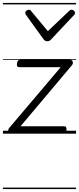

<svg xmlns="http://www.w3.org/2000/svg" viewBox="-20 -905 535 1300"><path d="M56 0Q38 0 36 -14Q34 -28 41 -37L391 -450H111Q102 -450 97.5 -456Q93 -462 95 -475Q96 -488 101.5 -494Q107 -500 117 -500H454Q464 -500 469 -493.5Q474 -487 473.5 -478.5Q473 -470 466 -462L119 -50H414Q424 -50 427.5 -44Q431 -38 430 -23Q429 -12 423.5 -6Q418 0 408 0ZM465 -839Q473 -839 480.5 -832.5Q488 -826 488 -817Q488 -813 486.5 -810Q485 -807 481 -803L327 -639Q321 -632 315 -629Q309 -626 300 -626Q292 -626 286 -629Q280 -632 275 -639L156 -804Q153 -808 152 -811.5Q151 -815 151 -818Q151 -827 159 -833Q167 -839 174 -839Q180 -839 184 -837Q188 -835 191 -830L304 -694L447 -830Q452 -835 456 -837Q460 -839 465 -839ZM0 365H495V375H0ZM0 -20H495V0H0ZM0 -505H495V-500H0ZM0 -885H495V-875H0Z"/></svg>

Font: Playwrite GB J Guides
Style: Italic
Weight: 400
Italic angle: -7.01216°
Designer: Veronika Burian, José Scaglione
Foundry: TypeTogether
Version: Version 1.003